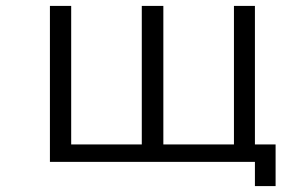

<svg xmlns="http://www.w3.org/2000/svg" viewBox="-20 -518 1040 650"><path d="M843 30H149V-498H221V-29H460V-498H533V-29H772V-498H843V-29H913V112H843Z"/></svg>

Font: LINE Seed JP_TTF Regular
Style: Regular
Weight: 400
Designer: LINE & Fontrix & Fontworks
Version: Version 1.002